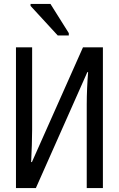

<svg xmlns="http://www.w3.org/2000/svg" viewBox="-20 -954 603 974"><path d="M61 0V-714H143V-295Q143 -260 141.5 -217Q140 -174 138 -132H142L401 -714H502V0H420V-425Q420 -464 422 -508.5Q424 -553 427 -588H423L162 0ZM273 -774 135 -924V-934H236L329 -786V-774Z"/></svg>

Font: Noto Sans Mono SemiCondensed
Style: Regular
Weight: 400
Width: 4
Designer: Monotype Design Team
Foundry: Monotype Imaging Inc.
Version: Version 2.014